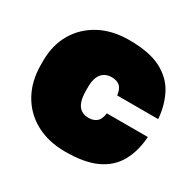

<svg xmlns="http://www.w3.org/2000/svg" viewBox="-128 -682 846 835"><g transform="rotate(30 295.0 -265.0)"><path d="M295 15Q210 15 147 -19.5Q84 -54 49.5 -116Q15 -178 15 -260V-280Q15 -358 49.5 -417.5Q84 -477 147 -511Q210 -545 295 -545Q397 -545 456 -514Q515 -483 542.5 -429.5Q570 -376 575 -310H369Q365 -342 350 -354.5Q335 -367 310 -367Q288 -367 272.5 -357Q257 -347 249 -327.5Q241 -308 241 -280V-260Q241 -228 248.5 -206Q256 -184 271.5 -173.5Q287 -163 310 -163Q333 -163 349 -175.5Q365 -188 369 -220H575Q570 -147 540.5 -94Q511 -41 451.5 -13Q392 15 295 15Z"/></g></svg>

Font: Golos Text Black
Style: Regular
Weight: 900
Designer: A.Korolkova, Vitaly Kuzmin
Foundry: ParaType Ltd
Version: Version 2.004